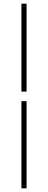

<svg xmlns="http://www.w3.org/2000/svg" viewBox="-20 -770 260 1040"><path d="M96 -274V-750H124V-274ZM96 250V-222H124V250Z"/></svg>

Font: Assistant ExtraLight
Style: Regular
Weight: 200
Designer: Hebrew By Ben Nathan, Latin by Paul Hunt
Version: Version 3.000